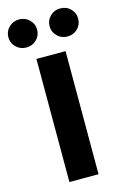

<svg xmlns="http://www.w3.org/2000/svg" viewBox="-190 -985 668 1044"><g transform="rotate(-15 144.5 -462.5)"><path d="M229 0H65V-693H229ZM110 -846Q110 -813 86.5 -790Q63 -767 29 -767Q-5 -767 -28.5 -790Q-52 -813 -52 -846Q-52 -879 -28.5 -902Q-5 -925 29 -925Q63 -925 86.5 -902Q110 -879 110 -846ZM341 -846Q341 -813 318 -790Q295 -767 260 -767Q227 -767 203.5 -790Q180 -813 180 -846Q180 -879 203.5 -902Q227 -925 260 -925Q295 -925 318 -902Q341 -879 341 -846Z"/></g></svg>

Font: Statis Sans
Style: Bold
Weight: 700
Designer: bBox Type GmbH
Foundry: bBox Type GmbH
Version: Version 1.000